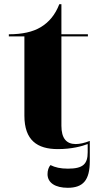

<svg xmlns="http://www.w3.org/2000/svg" viewBox="-20 -699 466 913"><path d="M255 10C322 10 371 -4 397 -14V25C397 81 375 103 303 103C267 103 242 97 220 86C211 96 206 112 206 129C206 171 244 194 302 194C376 194 407 157 407 67V-29C382 -19 359 -14 340 -14C296 -14 272 -41 272 -101V-526H398V-536H272V-679H262C243 -630 214 -594 174 -570C136 -547 85 -536 22 -536V-526H96V-149C96 -32 157 10 255 10Z"/></svg>

Font: Noto Serif Display ExtraBold
Style: Regular
Weight: 800
Designer: Monotype Design Team
Foundry: Monotype Imaging Inc.
Version: Version 2.009